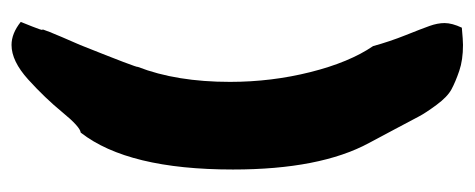

<svg xmlns="http://www.w3.org/2000/svg" viewBox="-265 -516 823 333"><g transform="rotate(90 146.5 -349.5)"><path d="M18 26Q20 21 26 6Q32 -9 32 -12Q26 -4 58 -77Q98 -177 96 -177Q122 -244 122 -337Q122 -409 105 -476.5Q88 -544 60 -585Q52 -614 41 -641.5Q30 -669 25 -683Q20 -697 20 -709Q20 -722 28 -739Q50 -741 58 -741Q84 -741 103 -734.5Q122 -728 135 -721Q148 -714 162 -695Q176 -676 182 -664.5Q188 -653 204 -623Q220 -593 228 -578Q274 -493 274 -342Q274 -160 210 -78Q200 -77 175 -46.5Q150 -16 118 13Q86 42 58 42Q38 42 18 26Z"/></g></svg>

Font: NaniFont Regular
Style: Regular
Weight: 400
Designer: Nanigashitei
Version: Version 1.036